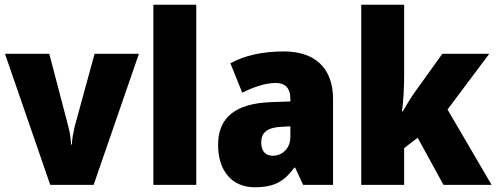

<svg xmlns="http://www.w3.org/2000/svg" viewBox="-20 -780 2094 810"><path d="M192 0H375L566 -553H379L295 -246C290 -224 284 -196 283 -170H280C279 -198 273 -230 268 -247L188 -553H1Z M808 0V-760H627V0Z M1178 -563C1087 -563 1012 -546 952 -513L1002 -389C1054 -415 1103 -430 1143 -430C1182 -430 1205 -410 1205 -362V-352L1120 -349C977 -343 900 -287 900 -169C900 -59 959 10 1054 10C1138 10 1179 -15 1222 -73H1225L1259 0H1385V-363C1385 -494 1307 -563 1178 -563ZM1167 -245 1205 -247V-202C1205 -155 1172 -123 1131 -123C1101 -123 1082 -141 1082 -179C1082 -220 1106 -242 1167 -245Z M1685 -460V-760H1504V0H1685V-155L1742 -199L1851 0H2054L1868 -318L2044 -553H1846L1732 -394C1716 -372 1694 -336 1679 -310H1676C1682 -356 1685 -413 1685 -460Z"/></svg>

Font: Noto Sans Sinhala SemiCondensed Black
Style: Regular
Weight: 900
Width: 4
Designer: Jelle Bosma - Monotype Design Team
Foundry: Monotype Imaging Inc.
Version: Version 2.006